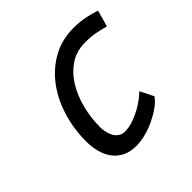

<svg xmlns="http://www.w3.org/2000/svg" viewBox="-138 -640 780 780"><g transform="rotate(-45 251.5 -250.0)"><path d="M419 -81Q407 -63 384.5 -47Q362 -31 335 -18Q308 -5 279 2.5Q250 10 225 10Q190 10 165 -2.5Q140 -15 124 -36.5Q108 -58 100.5 -86.5Q93 -115 93 -147Q93 -219 113 -284.5Q133 -350 170.5 -400Q208 -450 261.5 -480Q315 -510 383 -510Q419 -510 451.5 -503Q484 -496 503 -489L483 -418Q468 -423 438.5 -429Q409 -435 374 -435Q325 -435 287.5 -410Q250 -385 225 -344.5Q200 -304 187 -252.5Q174 -201 174 -149Q174 -134 177.5 -118.5Q181 -103 188 -91Q195 -79 206.5 -71.5Q218 -64 233 -64Q256 -64 279.5 -72Q303 -80 324.5 -91.5Q346 -103 363 -116Q380 -129 390 -139Z"/></g></svg>

Font: Panefresco 500wt
Style: Italic
Weight: 700
Foundry: Campivisivi & Chank Co
Version: Version 1.000